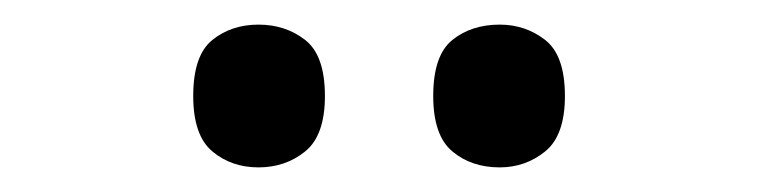

<svg xmlns="http://www.w3.org/2000/svg" viewBox="-20 -766 617 156"><path d="M386 -630Q363 -630 347.5 -643Q332 -656 332 -688Q332 -721 347.5 -733.5Q363 -746 386 -746Q407 -746 423 -733.5Q439 -721 439 -688Q439 -656 423 -643Q407 -630 386 -630ZM190 -630Q168 -630 152.5 -643Q137 -656 137 -688Q137 -721 152.5 -733.5Q168 -746 190 -746Q212 -746 228 -733.5Q244 -721 244 -688Q244 -656 228 -643Q212 -630 190 -630Z"/></svg>

Font: Noto Serif Khojki Medium
Style: Regular
Weight: 500
Version: Version 2.003